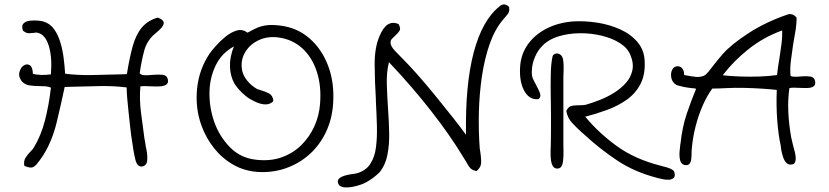

<svg xmlns="http://www.w3.org/2000/svg" viewBox="-20 -708 3679 852"><path d="M609 31Q589 32 581 1.5Q573 -29 562 -108Q560 -123 557 -150.5Q554 -178 550.5 -210.5Q547 -243 544.5 -272.5Q542 -302 542 -320Q489 -327 423 -326Q357 -325 297 -323Q289 -323 281.5 -322.5Q274 -322 267 -322Q251 -246 231.5 -165Q212 -84 173 -21Q154 8 142 21.5Q130 35 118.5 35.5Q107 36 88 28Q84 7 93.5 -8Q103 -23 114 -34Q126 -46 130 -53Q162 -106 179.5 -173.5Q197 -241 206 -319Q196 -324 182 -325Q168 -326 153 -326Q133 -326 111.5 -329Q90 -332 76 -348Q60 -370 67 -391Q74 -412 88 -419Q101 -426 113 -418Q125 -410 126 -380Q161 -372 206 -378Q212 -455 196.5 -504.5Q181 -554 149 -562Q142 -565 128 -562Q107 -559 98.5 -562Q90 -565 82 -572Q74 -593 84 -603.5Q94 -614 112.5 -616Q131 -618 149 -616.5Q167 -615 174 -612Q203 -603 220.5 -578Q238 -553 248 -519.5Q258 -486 262.5 -450Q267 -414 269 -381Q321 -374 386.5 -375Q452 -376 512 -378Q520 -378 527.5 -378.5Q535 -379 543 -379Q555 -454 569.5 -505Q584 -556 610 -586.5Q636 -617 680 -630Q708 -620 706.5 -604Q705 -588 670 -560Q633 -530 620.5 -485Q608 -440 600 -383Q605 -376 618 -374.5Q631 -373 659 -376Q660 -376 661 -376Q682 -378 701.5 -376Q721 -374 725 -355Q728 -338 716.5 -331.5Q705 -325 686.5 -324.5Q668 -324 650 -325H649Q648 -325 647 -325Q633 -326 621.5 -326Q610 -326 603 -325Q598 -269 605.5 -210Q613 -151 621 -93Q623 -84 624.5 -75Q626 -66 627 -57Q635 -25 633.5 1.5Q632 28 609 31Z M1124 55Q1064 51 1014.5 22.5Q965 -6 929.5 -51Q894 -96 874 -151Q846 -228 854.5 -314Q863 -400 910 -470Q919 -483 938 -504.5Q957 -526 981 -545.5Q1005 -565 1030.5 -572.5Q1056 -580 1078 -563Q1079 -564 1082 -565Q1102 -576 1119.5 -584Q1137 -592 1160.5 -595.5Q1184 -599 1219 -595Q1296 -587 1352 -539Q1408 -491 1436.5 -415Q1465 -339 1458 -245Q1453 -177 1425.5 -120Q1398 -63 1352.5 -22.5Q1307 18 1248.5 38.5Q1190 59 1124 55ZM1118 1Q1181 8 1231.5 -10.5Q1282 -29 1318 -65Q1354 -101 1375 -147.5Q1396 -194 1400 -245Q1407 -325 1386 -389.5Q1365 -454 1321 -494Q1277 -534 1214 -542Q1165 -548 1125.5 -528.5Q1086 -509 1066 -473Q1046 -437 1055 -393Q1060 -371 1078 -349Q1096 -327 1121 -313Q1125 -311 1126 -311Q1131 -310 1134 -309Q1137 -308 1142 -306Q1157 -302 1173.5 -293.5Q1190 -285 1193 -262L1190 -256Q1158 -228 1089 -269Q1072 -279 1053 -297.5Q1034 -316 1021 -336Q1002 -369 1000.5 -412Q999 -455 1018 -502Q963 -472 936.5 -416.5Q910 -361 909.5 -295.5Q909 -230 930 -169Q953 -103 1000.5 -54.5Q1048 -6 1118 1Z M1585 110Q1539 126 1510 123.5Q1481 121 1479 99Q1476 72 1554 63Q1577 59 1596 46.5Q1615 34 1625 16Q1643 -12 1648.5 -55.5Q1654 -99 1652.5 -151Q1651 -203 1648 -258Q1648 -264 1648 -267Q1643 -346 1642.5 -420.5Q1642 -495 1663 -545Q1695 -625 1749 -601Q1757 -585 1755 -576.5Q1753 -568 1733 -549Q1725 -542 1719 -535.5Q1713 -529 1713 -518Q1714 -502 1733 -482Q1752 -462 1772 -442Q1799 -415 1836 -373Q1873 -331 1912.5 -282.5Q1952 -234 1988 -188.5Q2024 -143 2048 -110Q2044 -331 2082 -475Q2120 -619 2197 -680Q2218 -698 2239 -677Q2240 -670 2240 -665.5Q2240 -661 2239 -658Q2238 -651 2231.5 -643.5Q2225 -636 2210 -618Q2175 -576 2152.5 -511.5Q2130 -447 2118.5 -369Q2107 -291 2105 -208.5Q2103 -126 2109 -48Q2110 -44 2110.5 -39Q2111 -34 2112 -29Q2117 7 2114 22Q2111 37 2095 51Q2078 48 2069 40Q2060 32 2045 4Q2042 -1 2039.5 -4.5Q2037 -8 2035 -12Q1977 -108 1893.5 -215Q1810 -322 1706 -432Q1695 -389 1696.5 -335Q1698 -281 1702 -224Q1706 -170 1707 -117.5Q1708 -65 1699 -20Q1690 25 1664 57Q1661 60 1649 70.5Q1637 81 1620 92Q1603 103 1585 110Z M2895 81Q2795 55 2718.5 4Q2642 -47 2576 -108Q2572 -111 2568.5 -114.5Q2565 -118 2560 -122Q2538 -142 2518 -163.5Q2498 -185 2493 -216Q2500 -230 2509.5 -235.5Q2519 -241 2555 -241Q2560 -241 2567 -241.5Q2574 -242 2579 -243Q2607 -251 2640.5 -264Q2674 -277 2704.5 -296Q2735 -315 2757 -339.5Q2779 -364 2786 -395.5Q2793 -427 2777 -465Q2764 -496 2729.5 -517.5Q2695 -539 2648.5 -550Q2602 -561 2552.5 -560.5Q2503 -560 2459.5 -547Q2416 -534 2389 -507Q2367 -486 2354 -455.5Q2341 -425 2340 -394Q2339 -372 2344.5 -359.5Q2350 -347 2358 -333Q2375 -302 2377.5 -289Q2380 -276 2369 -268Q2327 -264 2304.5 -308.5Q2282 -353 2289 -423Q2295 -475 2326 -516Q2357 -557 2408 -582.5Q2459 -608 2524 -613Q2575 -616 2630 -607.5Q2685 -599 2732.5 -577.5Q2780 -556 2810 -520Q2840 -484 2841 -432Q2843 -374 2821 -333Q2799 -292 2760.5 -265Q2722 -238 2674.5 -220.5Q2627 -203 2577 -190Q2638 -117 2717.5 -59.5Q2797 -2 2910 27Q2944 35 2958 42Q2972 49 2973 58Q2977 75 2969 82Q2961 89 2947.5 89.5Q2934 90 2920.5 87Q2907 84 2898 82Q2896 81 2895 81ZM2453 40Q2435 40 2428 17.5Q2421 -5 2424 -60Q2424 -65 2424.5 -86Q2425 -107 2425 -135.5Q2425 -164 2425 -192.5Q2425 -221 2424.5 -243Q2424 -265 2424 -272Q2423 -328 2424 -377.5Q2425 -427 2432 -458Q2434 -465 2441 -468Q2448 -471 2452 -471Q2474 -468 2478.5 -444.5Q2483 -421 2480 -369V-59Q2482 -4 2476.5 18Q2471 40 2453 40Z M3017 24Q3002 20 2998 3Q2994 -14 2995.5 -34.5Q2997 -55 2999 -68Q3000 -72 3000 -73Q3008 -146 3027.5 -203.5Q3047 -261 3069 -314Q3062 -316 3055 -316.5Q3048 -317 3040 -318Q3015 -321 2990.5 -328Q2966 -335 2959 -362Q2955 -384 2963 -399Q2971 -414 2987 -414Q3001 -414 3008.5 -403Q3016 -392 3016 -375Q3020 -374 3028 -373Q3047 -369 3067 -367Q3087 -365 3104 -372Q3115 -377 3137 -406.5Q3159 -436 3187 -468Q3225 -511 3301 -560.5Q3377 -610 3476 -644Q3484 -647 3495 -644Q3506 -641 3515 -629Q3515 -604 3511 -577.5Q3507 -551 3502 -525Q3501 -521 3500.5 -516Q3500 -511 3499 -507Q3494 -475 3489.5 -438Q3485 -401 3488 -372Q3493 -368 3503.5 -367.5Q3514 -367 3536 -369Q3568 -371 3581 -367Q3594 -363 3597 -348Q3600 -331 3590 -324.5Q3580 -318 3563.5 -317.5Q3547 -317 3531 -318H3530H3528Q3515 -319 3503 -319Q3491 -319 3483 -317Q3476 -271 3478 -215.5Q3480 -160 3491 -98Q3493 -90 3495 -81Q3497 -72 3499 -64Q3510 -27 3511 -8.5Q3512 10 3503 19L3502 20Q3482 26 3471.5 16.5Q3461 7 3455.5 -9.5Q3450 -26 3447 -41Q3447 -42 3447 -43Q3446 -47 3445.5 -51Q3445 -55 3445 -59Q3434 -108 3429 -174Q3424 -240 3427 -309Q3401 -312 3363 -314.5Q3325 -317 3283.5 -318Q3242 -319 3203 -317Q3187 -316 3171 -315.5Q3155 -315 3141 -315Q3119 -286 3099.5 -242.5Q3080 -199 3067 -148.5Q3054 -98 3050 -49Q3049 -43 3049 -29Q3049 -17 3047.5 -3Q3046 11 3039.5 19Q3033 27 3017 24ZM3187 -374Q3222 -370 3265 -368.5Q3308 -367 3351 -368.5Q3394 -370 3428 -375Q3430 -392 3432.5 -410.5Q3435 -429 3439 -451Q3444 -483 3448 -514Q3452 -545 3451 -573Q3368 -543 3301 -489.5Q3234 -436 3187 -374Z"/></svg>

Font: Yuji Hentaigana Akari
Style: Regular
Weight: 400
Designer: Kataoka Yuji
Foundry: Kinuta Font Factory
Version: Version 3.002